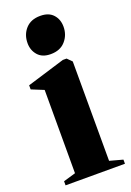

<svg xmlns="http://www.w3.org/2000/svg" viewBox="-142 -782 568 834"><g transform="rotate(-20 142.0 -365.0)"><path d="M10 0V-19L66.5 -35.5V-420.5L10 -443.5V-462.5L185 -516H202.5L223.5 -495L224 -35.5L284.5 -19V0ZM144.5 -557.5Q106.5 -557.5 86.2 -580.5Q66 -603.5 66 -636.5Q66 -676 90.2 -702.8Q114.5 -729.5 157.5 -729.5H158.5Q197 -729.5 217.2 -707.2Q237.5 -685 237.5 -651Q237.5 -612.5 213.2 -585Q189 -557.5 145.5 -557.5Z"/></g></svg>

Font: Merriweather 144pt ExtraBold
Style: Regular
Weight: 800
Version: Version 2.100